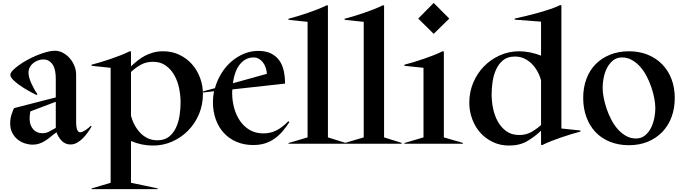

<svg xmlns="http://www.w3.org/2000/svg" viewBox="-20 -989 4694 1321"><path d="M205 6.2Q178.8 6.2 151.2 -2.5Q123.8 -11.2 101.2 -29.4Q78.8 -47.5 64.4 -75Q50 -102.5 50 -140Q50 -161.2 53.8 -180Q57.5 -198.8 63.8 -213.8Q68.8 -230 76.2 -245L363.8 -318.8V-448.8Q363.8 -475 359.4 -499.4Q355 -523.8 344.4 -541.2Q333.8 -558.8 317.5 -569.4Q301.2 -580 277.5 -580Q258.8 -580 240.6 -573.1Q222.5 -566.2 208.1 -554.4Q193.8 -542.5 185 -526.2Q176.2 -510 176.2 -490Q176.2 -458.8 195.6 -415.6Q215 -372.5 237.5 -341.2L232.5 -335Q206.2 -347.5 175 -365Q143.8 -382.5 116.2 -401.9Q88.8 -421.2 70 -440Q51.2 -458.8 51.2 -473.8Q51.2 -487.5 67.5 -504.4Q83.8 -521.2 109.4 -540Q135 -558.8 168.1 -576.9Q201.2 -595 235 -608.8Q268.8 -622.5 300.6 -631.2Q332.5 -640 356.2 -640Q386.2 -640 413.1 -625.6Q440 -611.2 460 -588.1Q480 -565 491.9 -535.6Q503.8 -506.2 503.8 -475V-145Q503.8 -116.2 510.6 -97.5Q517.5 -78.8 532.5 -78.8Q540 -78.8 550.6 -83.8Q561.2 -88.8 571.2 -95.6Q581.2 -102.5 590.6 -110.6Q600 -118.8 605 -123.8L610 -118.8Q598.8 -98.8 583.1 -76.9Q567.5 -55 549.4 -36.9Q531.2 -18.8 510 -6.9Q488.8 5 465 5Q430 5 405.6 -19.4Q381.2 -43.8 368.8 -78.8Q347.5 -63.8 328.8 -48.1Q310 -32.5 291.2 -20.6Q272.5 -8.8 251.2 -1.2Q230 6.2 205 6.2ZM183.8 -172.5Q183.8 -128.8 207.5 -100.6Q231.2 -72.5 271.2 -72.5Q297.5 -72.5 318.1 -83.8Q338.8 -95 363.8 -108.8V-288.8L188.8 -222.5Q187.5 -215 186.2 -206.2Q185 -198.8 184.4 -190Q183.8 -181.2 183.8 -172.5Z M610 307.5 741.2 268.8V-522.5L610 -536.2V-543.8Q640 -551.2 674.4 -561.9Q708.8 -572.5 743.8 -584.4Q778.8 -596.2 811.9 -609.4Q845 -622.5 872.5 -636.2L881.2 -635V-532.5Q902.5 -552.5 925.6 -571.2Q948.8 -590 975.6 -604.4Q1002.5 -618.8 1033.8 -627.5Q1065 -636.2 1102.5 -636.2Q1163.8 -636.2 1214.4 -611.9Q1265 -587.5 1300.6 -547.5Q1336.2 -507.5 1356.2 -454.4Q1376.2 -401.2 1376.2 -342.5Q1376.2 -268.8 1349.4 -204.4Q1322.5 -140 1275.6 -91.9Q1228.8 -43.8 1166.2 -15.6Q1103.8 12.5 1032.5 12.5Q953.8 12.5 881.2 -18.8V268.8Q932.5 278.8 972.5 287.5L1065 307.5V312.5H610ZM881.2 -192.5Q890 -158.8 906.2 -128.8Q922.5 -98.8 945 -75Q967.5 -51.2 996.9 -37.5Q1026.2 -23.8 1062.5 -23.8Q1112.5 -23.8 1143.8 -49.4Q1175 -75 1192.5 -114.4Q1210 -153.8 1216.2 -199.4Q1222.5 -245 1222.5 -285Q1222.5 -331.2 1212.5 -380.6Q1202.5 -430 1180 -470.6Q1157.5 -511.2 1121.2 -537.5Q1085 -563.8 1032.5 -563.8Q983.8 -563.8 946.9 -542.5Q910 -521.2 881.2 -493.8Z M1722.5 8.8Q1658.8 8.8 1607.5 -13.1Q1556.2 -35 1520 -74.4Q1483.8 -113.8 1464.4 -168.1Q1445 -222.5 1445 -286.2Q1445 -323.8 1452.5 -361.2L1377.5 -352.5L1376.2 -360L1458.8 -382.5Q1473.8 -436.2 1502.5 -483.1Q1531.2 -530 1570.6 -564.4Q1610 -598.8 1657.5 -618.8Q1705 -638.8 1756.2 -638.8Q1810 -638.8 1845.6 -620.6Q1881.2 -602.5 1902.5 -571.9Q1923.8 -541.2 1932.5 -500.6Q1941.2 -460 1941.2 -413.8L1578.8 -373.8Q1577.5 -367.5 1577.5 -360.6Q1577.5 -353.8 1577.5 -346.2Q1577.5 -296.2 1590.6 -247.5Q1603.8 -198.8 1630 -159.4Q1656.2 -120 1696.9 -95.6Q1737.5 -71.2 1792.5 -71.2Q1841.2 -71.2 1881.9 -91.9Q1922.5 -112.5 1963.8 -155L1971.2 -148.8Q1948.8 -115 1924.4 -86.2Q1900 -57.5 1870.6 -36.2Q1841.2 -15 1805 -3.1Q1768.8 8.8 1722.5 8.8ZM1816.2 -481.2Q1815 -502.5 1808.1 -523.1Q1801.2 -543.8 1789.4 -559.4Q1777.5 -575 1761.2 -584.4Q1745 -593.8 1725 -593.8Q1670 -593.8 1631.9 -548.1Q1593.8 -502.5 1582.5 -416.2Z M1965 -5 2096.2 -43.8V-838.8L1965 -852.5V-860Q1995 -867.5 2029.4 -878.1Q2063.8 -888.8 2098.8 -900.6Q2133.8 -912.5 2166.9 -925.6Q2200 -938.8 2227.5 -952.5L2236.2 -951.2V-43.8Q2270 -33.8 2296.2 -25Q2318.8 -17.5 2338.1 -11.9Q2357.5 -6.2 2357.5 -5V0H1965Z M2351.2 -5 2482.5 -43.8V-838.8L2351.2 -852.5V-860Q2381.2 -867.5 2415.6 -878.1Q2450 -888.8 2485 -900.6Q2520 -912.5 2553.1 -925.6Q2586.2 -938.8 2613.8 -952.5L2622.5 -951.2V-43.8Q2656.2 -33.8 2682.5 -25Q2705 -17.5 2724.4 -11.9Q2743.8 -6.2 2743.8 -5V0H2351.2Z M2963.8 -968.8 3071.2 -861.2 2963.8 -756.2 2857.5 -861.2ZM2762.5 -5 2893.8 -43.8V-522.5L2762.5 -536.2V-543.8Q2792.5 -551.2 2826.9 -561.9Q2861.2 -572.5 2896.2 -584.4Q2931.2 -596.2 2964.4 -609.4Q2997.5 -622.5 3025 -636.2L3033.8 -635V-43.8Q3070 -33.8 3098.8 -25Q3123.8 -17.5 3144.4 -11.9Q3165 -6.2 3165 -5V0H2762.5Z M3702.5 7.5V-90Q3661.2 -50 3608.8 -18.8Q3556.2 12.5 3482.5 12.5Q3421.2 12.5 3370.6 -11.9Q3320 -36.2 3284.4 -76.2Q3248.8 -116.2 3228.8 -170Q3208.8 -223.8 3208.8 -281.2Q3208.8 -355 3235.6 -419.4Q3262.5 -483.8 3309.4 -531.9Q3356.2 -580 3418.8 -608.1Q3481.2 -636.2 3552.5 -636.2Q3590 -636.2 3628.8 -628.1Q3667.5 -620 3702.5 -606.2V-840L3521.2 -853.8V-861.2Q3557.5 -868.8 3600.6 -879.4Q3643.8 -890 3686.2 -901.9Q3728.8 -913.8 3767.5 -926.9Q3806.2 -940 3833.8 -953.8L3842.5 -952.5V-105L3973.8 -91.2V-83.8Q3943.8 -76.2 3909.4 -65.6Q3875 -55 3840 -43.1Q3805 -31.2 3771.9 -18.1Q3738.8 -5 3711.2 8.8ZM3362.5 -338.8Q3362.5 -292.5 3372.5 -243.1Q3382.5 -193.8 3405 -153.1Q3427.5 -112.5 3463.8 -86.2Q3500 -60 3552.5 -60Q3600 -60 3636.9 -81.2Q3673.8 -102.5 3702.5 -128.8V-436.2Q3693.8 -468.8 3677.5 -498.1Q3661.2 -527.5 3638.8 -550Q3616.2 -572.5 3587.5 -586.2Q3558.8 -600 3522.5 -600Q3472.5 -600 3441.2 -574.4Q3410 -548.8 3392.5 -509.4Q3375 -470 3368.8 -424.4Q3362.5 -378.8 3362.5 -338.8Z M4307.5 10Q4235 10 4176.2 -13.8Q4117.5 -37.5 4076.9 -80.6Q4036.2 -123.8 4014.4 -183.8Q3992.5 -243.8 3992.5 -315Q3992.5 -386.2 4014.4 -445.6Q4036.2 -505 4077.5 -546.9Q4118.8 -588.8 4176.9 -612.5Q4235 -636.2 4307.5 -636.2Q4378.8 -636.2 4436.9 -612.5Q4495 -588.8 4536.2 -546.2Q4577.5 -503.8 4600 -445Q4622.5 -386.2 4622.5 -315Q4622.5 -243.8 4600.6 -184.4Q4578.8 -125 4537.5 -81.9Q4496.2 -38.8 4438.1 -14.4Q4380 10 4307.5 10ZM4126.2 -386.2Q4126.2 -356.2 4133.1 -318.8Q4140 -281.2 4153.1 -242.5Q4166.2 -203.8 4185.6 -166.2Q4205 -128.8 4230.6 -100Q4256.2 -71.2 4287.5 -53.8Q4318.8 -36.2 4355 -36.2Q4392.5 -36.2 4418.1 -57.5Q4443.8 -78.8 4459.4 -110Q4475 -141.2 4481.9 -177.5Q4488.8 -213.8 4488.8 -243.8Q4488.8 -273.8 4481.9 -311.2Q4475 -348.8 4461.9 -387.5Q4448.8 -426.2 4429.4 -463.8Q4410 -501.2 4384.4 -530Q4358.8 -558.8 4327.5 -576.2Q4296.2 -593.8 4260 -593.8Q4222.5 -593.8 4196.9 -572.5Q4171.2 -551.2 4155.6 -520Q4140 -488.8 4133.1 -452.5Q4126.2 -416.2 4126.2 -386.2Z"/></svg>

Font: Equateur
Style: Regular
Weight: 400
Designer: Ange Degheest & Eugénie Bidaut
Foundry: Velvetyne Type Foundry
Version: Version 1.000;FEAKit 1.0